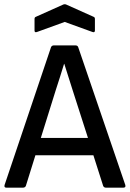

<svg xmlns="http://www.w3.org/2000/svg" viewBox="-20 -864 598 884"><path d="M151 -717 278 -763 405 -717C412 -714 417 -716 417 -723V-776C417 -783 415 -785 410 -787L285 -843C281 -845 275 -845 271 -843L146 -787C141 -785 139 -783 139 -776V-723C139 -716 143 -714 151 -717ZM9 0H86C92 0 97 -3 99 -8L143 -149H410L455 -8C457 -3 462 0 467 0H548C556 0 559 -4 557 -12L340 -647C338 -653 333 -655 327 -655H228C222 -655 217 -652 215 -647L1 -12C-1 -4 2 0 9 0ZM237 -450C250 -490 263 -530 275 -570H276C289 -529 302 -488 315 -447L385 -229H168Z"/></svg>

Font: Sofia Sans Cond SemiBold
Style: Regular
Weight: 600
Width: 3
Designer: Botio Nikoltchev, Ani Petrova
Foundry: lettersoup
Version: Version 4.100